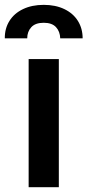

<svg xmlns="http://www.w3.org/2000/svg" viewBox="-59 -775 362 795"><path d="M59.6 -530.3H184.6V0H59.6ZM122.1 -754.9Q170.9 -754.9 207.5 -737.3Q244.1 -719.7 263.7 -688.2Q283.2 -656.7 283.2 -616.2H190.4Q189.5 -644.5 172.9 -662.6Q156.2 -680.7 122.1 -680.7Q87.4 -680.7 70.6 -662.4Q53.7 -644 53.7 -616.2H-39.1Q-39.6 -656.7 -20 -688.2Q-0.5 -719.7 36.4 -737.3Q73.2 -754.9 122.1 -754.9Z"/></svg>

Font: Pretendard SemiBold
Style: Regular
Weight: 600
Designer: Base glyphs from Inter by Rasmus Andersson; Hangeul glyphs from Noto Sans CJK(Source Han Sans) by Jang Soo-young and Kan
Foundry: Kil Hyung-jin
Version: Version 1.309